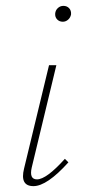

<svg xmlns="http://www.w3.org/2000/svg" viewBox="-20 -630 290 654"><path d="M194 -556Q182 -556 174.5 -564Q167 -572 168 -584Q169 -595 177 -602.5Q185 -610 196 -610Q208 -610 215.5 -602Q223 -594 222 -581Q220 -570 212 -563Q204 -556 194 -556ZM94 4Q47 4 62 -56L147 -408H172L88 -59Q79 -19 106 -19Q138 -19 201 -89L213 -77Q140 4 94 4Z"/></svg>

Font: EauTestText Extralight
Style: Italic
Weight: 250
Italic angle: -12°
Designer: Christian Thalmann (Catharsis Fonts)
Version: Version 0.001;PS 000.001;hotconv 1.0.88;makeotf.lib2.5.64775